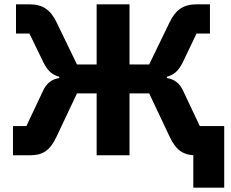

<svg xmlns="http://www.w3.org/2000/svg" viewBox="-20 -718 1069 888"><path d="M874 0C830 -3 795 -20 764 -87L670 -286H579V0H427V-286H336L242 -87C211 -20 176 0 120 0H40V-135H102L179 -298C195 -333 220 -352 254 -357V-363C222 -372 201 -389 181 -429L116 -563H54V-698H117C177 -698 214 -673 242 -614L336 -420H427V-698H579V-420H670L764 -614C792 -673 829 -698 889 -698H951V-563H889L825 -429C805 -389 784 -372 752 -363V-357C786 -352 811 -333 827 -298L904 -135H1017V150H874Z"/></svg>

Font: Plexus Sans Bold
Style: Regular
Weight: 700
Version: Version 2.001;PS 002.001;hotconv 1.0.70;makeotf.lib2.5.58329